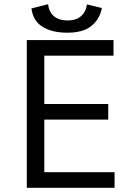

<svg xmlns="http://www.w3.org/2000/svg" viewBox="-20 -890 640 910"><path d="M107 -700H518V-626H190V-397H493V-323H190V-74H523V0H107ZM208 -870Q212 -833 236 -813Q260 -793 300 -793Q340 -793 363.5 -813Q387 -833 392 -869L463 -852Q452 -798 412.5 -766.5Q373 -735 299 -735Q228 -735 182.5 -762.5Q137 -790 129 -850Z"/></svg>

Font: PT Mono
Style: Regular
Weight: 400
Monospace: yes
Designer: A.Korolkova, I.Chaeva
Foundry: ParaType Ltd
Version: Version 1.001W OFL